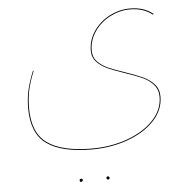

<svg xmlns="http://www.w3.org/2000/svg" viewBox="-53 -578 848 857"><g transform="rotate(-5 371.0 -149.0)"><path d="M512 -244Q562 -227 591.5 -213.5Q621 -200 641.5 -178Q662 -156 662 -122Q662 -62 617.5 -14.5Q573 33 498.5 60Q424 87 337 87Q203 87 136 40Q69 -7 69 -121Q69 -163 77.5 -201Q86 -239 105 -286L108 -285Q89 -239 81 -201Q73 -163 73 -121Q73 -9 139 37Q205 83 337 83Q423 83 496.5 56.5Q570 30 614 -16.5Q658 -63 658 -121Q658 -154 638 -176Q618 -198 589 -211Q560 -224 512 -240Q465 -256 437 -268.5Q409 -281 389.5 -301.5Q370 -322 370 -352Q370 -400 397.5 -440Q425 -480 469 -502.5Q513 -525 560 -525Q623 -525 663 -492L661 -488Q621 -521 560 -521Q514 -521 471 -499Q428 -477 401 -438Q374 -399 374 -352Q374 -323 392.5 -303.5Q411 -284 437.5 -272Q464 -260 512 -244ZM270 220Q270 213 277 213Q284 213 284 220Q284 222 282 224.5Q280 227 277 227Q270 227 270 220ZM390 220Q390 213 397 213Q404 213 404 220Q404 227 397 227Q394 227 392 224.5Q390 222 390 220Z"/></g></svg>

Font: FiraGO Four
Style: Regular
Weight: 100
Designer: bBox Type
Foundry: bBox Type GmbH
Version: Version 1.001